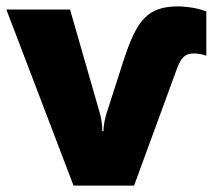

<svg xmlns="http://www.w3.org/2000/svg" viewBox="-20 -583 678 603"><path d="M541 -563C443 -563 410 -520 369 -396L314 -225C311 -214 305 -193 305 -171H301C302 -192 296 -221 294 -226L200 -553H0L211 0H401L536 -368C549 -402 561 -415 588 -415C599 -415 611 -414 628 -408V-547C594 -561 549 -563 541 -563Z"/></svg>

Font: Noto Sans UI Black
Style: Regular
Weight: 900
Designer: Monotype Design Team
Foundry: Monotype Imaging Inc.
Version: Version 1.901